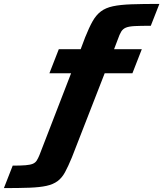

<svg xmlns="http://www.w3.org/2000/svg" viewBox="-190 -762 836 983"><path d="M-170 201 -125 86Q-84 86 -59.5 84Q-35 82 -22 76.5Q-9 71 -2 60Q5 49 12 32L174 -387H63L111 -510H223L246 -571Q266 -621 284 -653Q302 -685 326.5 -703.5Q351 -722 388.5 -730Q426 -738 483.5 -740Q541 -742 626 -742L582 -630Q530 -630 500 -628.5Q470 -627 454.5 -620.5Q439 -614 430.5 -600Q422 -586 413 -560L394 -510H536L488 -387H346L178 44Q159 90 143 119.5Q127 149 104.5 165.5Q82 182 48 189.5Q14 197 -39 199Q-92 201 -170 201Z"/></svg>

Font: Saira Expanded
Style: Bold Italic
Weight: 700
Width: 7
Italic angle: -12°
Designer: Hector Gatti with collaboration of the Omnibus-Type team
Foundry: Omnibus-Type
Version: Version 1.101